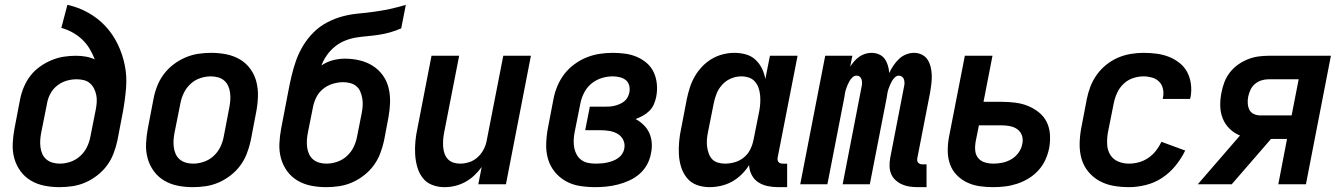

<svg xmlns="http://www.w3.org/2000/svg" viewBox="-20 -760 5540 792"><path d="M225 12Q193 12 163 6Q133 0 107.5 -15Q82 -30 64.5 -54Q47 -78 39 -107Q31 -136 32.5 -168Q34 -200 40 -231L63 -351Q68 -376 78.5 -401Q89 -426 105.5 -447.5Q122 -469 144.5 -485Q167 -501 192 -511.5Q217 -522 242.5 -526Q268 -530 293 -530Q314 -530 334 -526.5Q354 -523 371 -515Q362 -538 349.5 -559Q337 -580 319 -597Q301 -614 279.5 -626Q258 -638 233 -645L258 -740Q304 -730 344 -707.5Q384 -685 414.5 -652.5Q445 -620 465 -579Q485 -538 494.5 -492Q504 -446 500 -397Q496 -348 487 -299L464 -179Q458 -152 448 -126Q438 -100 421 -77Q404 -54 380.5 -36Q357 -18 331.5 -7Q306 4 279 8Q252 12 225 12ZM227 -85Q248 -85 270.5 -92.5Q293 -100 311 -116.5Q329 -133 339 -154Q349 -175 353 -197L375 -308Q378 -323 379 -338.5Q380 -354 377 -368.5Q374 -383 367.5 -395.5Q361 -408 350.5 -417Q340 -426 325.5 -429.5Q311 -433 296 -433Q275 -433 254.5 -427Q234 -421 216 -407Q198 -393 187.5 -373Q177 -353 174 -333L150 -213Q147 -198 146 -182.5Q145 -167 147 -152Q149 -137 155 -124Q161 -111 172 -102Q183 -93 197 -89Q211 -85 227 -85Z M775 12Q743 12 713 6Q683 0 657.5 -15Q632 -30 614.5 -54Q597 -78 589 -107Q581 -136 582.5 -168Q584 -200 590 -231L613 -351Q618 -378 628 -404Q638 -430 655 -453Q672 -476 695.5 -494Q719 -512 745 -523Q771 -534 797.5 -538Q824 -542 851 -542Q883 -542 913.5 -536Q944 -530 969.5 -515Q995 -500 1012.5 -476Q1030 -452 1037.5 -423Q1045 -394 1044 -362Q1043 -330 1037 -299L1014 -179Q1008 -152 998 -126Q988 -100 971 -77Q954 -54 930.5 -36Q907 -18 881.5 -7Q856 4 829 8Q802 12 775 12ZM777 -85Q798 -85 820.5 -92.5Q843 -100 861 -116.5Q879 -133 889 -154Q899 -175 903 -197L926 -317Q929 -332 930 -347.5Q931 -363 929 -378Q927 -393 921 -406Q915 -419 904.5 -428Q894 -437 879.5 -441Q865 -445 849 -445Q828 -445 805.5 -437.5Q783 -430 765.5 -413.5Q748 -397 738 -376Q728 -355 724 -333L700 -213Q697 -198 696 -182.5Q695 -167 697 -152Q699 -137 705 -124Q711 -111 722 -102Q733 -93 747 -89Q761 -85 777 -85Z M1325 12Q1293 12 1263 6Q1233 0 1207.5 -15Q1182 -30 1164.5 -54Q1147 -78 1139 -107Q1131 -136 1132.5 -168Q1134 -200 1140 -231L1169 -382Q1175 -414 1182.5 -446Q1190 -478 1201 -509.5Q1212 -541 1230 -571Q1248 -601 1273 -626Q1298 -651 1329.5 -667.5Q1361 -684 1393 -692.5Q1425 -701 1457.5 -704Q1490 -707 1523 -711.5Q1556 -716 1588.5 -723Q1621 -730 1654 -740L1635 -643Q1612 -633 1589 -626.5Q1566 -620 1543 -616.5Q1520 -613 1497 -611Q1474 -609 1451 -605.5Q1428 -602 1405 -593Q1382 -584 1362.5 -568.5Q1343 -553 1328.5 -532.5Q1314 -512 1306 -490Q1328 -505 1353 -511.5Q1378 -518 1403 -518Q1434 -518 1463.5 -511Q1493 -504 1517.5 -488.5Q1542 -473 1559 -449.5Q1576 -426 1583 -397Q1590 -368 1589 -337Q1588 -306 1582 -274L1564 -179Q1558 -152 1548 -126Q1538 -100 1521 -77Q1504 -54 1480.5 -36Q1457 -18 1431.5 -7Q1406 4 1379 8Q1352 12 1325 12ZM1327 -85Q1348 -85 1370.5 -92.5Q1393 -100 1411 -116.5Q1429 -133 1439 -154Q1449 -175 1453 -197L1472 -293Q1475 -308 1476 -323.5Q1477 -339 1474.5 -353.5Q1472 -368 1466.5 -381.5Q1461 -395 1450.5 -404Q1440 -413 1425.5 -417Q1411 -421 1396 -421Q1375 -421 1353 -414.5Q1331 -408 1313 -393.5Q1295 -379 1285 -359Q1275 -339 1271 -318L1250 -213Q1247 -198 1246 -182.5Q1245 -167 1247 -152Q1249 -137 1255 -124Q1261 -111 1272 -102Q1283 -93 1297 -89Q1311 -85 1327 -85Z M1813 12Q1786 12 1762 2.5Q1738 -7 1723 -27Q1708 -47 1701 -72Q1694 -97 1692.5 -123.5Q1691 -150 1693.5 -177Q1696 -204 1702 -231L1760 -530H1874L1812 -213Q1809 -198 1808 -183.5Q1807 -169 1808 -154.5Q1809 -140 1813.5 -127Q1818 -114 1827 -104Q1836 -94 1849.5 -89.5Q1863 -85 1878 -85Q1897 -85 1916.5 -91.5Q1936 -98 1951 -112Q1966 -126 1975.5 -144.5Q1985 -163 1988 -182L2056 -530H2170L2067 0H1953L1967 -71Q1953 -52 1936 -36Q1919 -20 1898.5 -9Q1878 2 1856.5 7Q1835 12 1813 12Z M2436 12Q2403 12 2371.5 7Q2340 2 2313.5 -13Q2287 -28 2268 -51.5Q2249 -75 2240.5 -104.5Q2232 -134 2233 -166.5Q2234 -199 2240 -231L2263 -351Q2268 -378 2279 -404.5Q2290 -431 2307.5 -454Q2325 -477 2349.5 -495Q2374 -513 2400.5 -523.5Q2427 -534 2454 -538Q2481 -542 2508 -542Q2534 -542 2559.5 -538.5Q2585 -535 2608 -525Q2631 -515 2649 -499Q2667 -483 2677 -461Q2687 -439 2689.5 -413.5Q2692 -388 2687 -361Q2684 -346 2677.5 -330.5Q2671 -315 2659 -303Q2647 -291 2632.5 -283Q2618 -275 2602 -269Q2620 -259 2635 -244.5Q2650 -230 2658.5 -211Q2667 -192 2668.5 -170Q2670 -148 2665 -126Q2661 -103 2649 -81Q2637 -59 2618 -42.5Q2599 -26 2576 -15.5Q2553 -5 2529.5 1Q2506 7 2482.5 9.5Q2459 12 2436 12ZM2438 -85Q2449 -85 2461 -86Q2473 -87 2484.5 -89.5Q2496 -92 2507 -96Q2518 -100 2528.5 -107Q2539 -114 2546 -124.5Q2553 -135 2555 -146Q2559 -166 2551 -182.5Q2543 -199 2527.5 -208Q2512 -217 2493 -220Q2474 -223 2455 -223H2394L2413 -320H2474Q2484 -320 2494 -320.5Q2504 -321 2514.5 -323.5Q2525 -326 2535.5 -330.5Q2546 -335 2554.5 -341.5Q2563 -348 2568.5 -358Q2574 -368 2576 -378Q2579 -393 2575.5 -407Q2572 -421 2561.5 -429.5Q2551 -438 2536.5 -441.5Q2522 -445 2507 -445Q2485 -445 2462 -438Q2439 -431 2420 -415.5Q2401 -400 2389.5 -377.5Q2378 -355 2374 -333L2350 -213Q2347 -197 2346.5 -180.5Q2346 -164 2349 -149Q2352 -134 2359.5 -121Q2367 -108 2379 -99.5Q2391 -91 2406 -88Q2421 -85 2438 -85Z M2907 12Q2879 12 2854.5 3Q2830 -6 2814 -25.5Q2798 -45 2790 -70Q2782 -95 2780.5 -122Q2779 -149 2781.5 -176.5Q2784 -204 2790 -231L2813 -351Q2818 -375 2825.5 -398.5Q2833 -422 2845.5 -444Q2858 -466 2876 -485Q2894 -504 2916 -517Q2938 -530 2962 -536Q2986 -542 3009 -542Q3034 -542 3057 -535.5Q3080 -529 3096.5 -513.5Q3113 -498 3123 -477.5Q3133 -457 3137 -434L3156 -530H3270L3188 -111Q3187 -106 3187.5 -101Q3188 -96 3191 -92Q3194 -88 3199 -86.5Q3204 -85 3209 -85H3227V12H3190Q3167 12 3146 7.5Q3125 3 3108 -8Q3091 -19 3081 -38Q3071 -57 3070 -79Q3057 -58 3038.5 -40Q3020 -22 2999 -10.5Q2978 1 2954 6.5Q2930 12 2907 12ZM2971 -85Q2991 -85 3011.5 -91Q3032 -97 3048.5 -110.5Q3065 -124 3074.5 -143Q3084 -162 3088 -182L3112 -302Q3115 -318 3116 -334.5Q3117 -351 3115.5 -367Q3114 -383 3109 -397.5Q3104 -412 3094 -423.5Q3084 -435 3069 -440Q3054 -445 3038 -445Q3017 -445 2996 -436.5Q2975 -428 2959.5 -411Q2944 -394 2936 -374Q2928 -354 2924 -333L2900 -213Q2897 -198 2896 -183Q2895 -168 2897 -153.5Q2899 -139 2904 -125.5Q2909 -112 2918.5 -102.5Q2928 -93 2942 -89Q2956 -85 2971 -85Z M3766 12Q3748 12 3731.5 9.5Q3715 7 3700.5 0.5Q3686 -6 3674 -17Q3662 -28 3656 -42.5Q3650 -57 3649.5 -74Q3649 -91 3652 -108L3709 -402Q3711 -410 3711 -417.5Q3711 -425 3709 -432Q3707 -439 3701 -443.5Q3695 -448 3688 -448Q3679 -448 3671.5 -441Q3664 -434 3659.5 -426Q3655 -418 3651.5 -410Q3648 -402 3645 -393Q3642 -384 3640.5 -375.5Q3639 -367 3638 -359L3568 0H3456L3534 -402Q3536 -410 3536 -417.5Q3536 -425 3534 -432Q3532 -439 3526.5 -443.5Q3521 -448 3513 -448Q3504 -448 3496.5 -441Q3489 -434 3484.5 -426Q3480 -418 3476.5 -410Q3473 -402 3470 -393Q3467 -384 3465.5 -375.5Q3464 -367 3463 -359L3393 0H3281L3384 -530H3496L3487 -485Q3494 -496 3503.5 -507Q3513 -518 3524.5 -526Q3536 -534 3549 -538Q3562 -542 3575 -542Q3592 -542 3606.5 -535.5Q3621 -529 3629.5 -517Q3638 -505 3642.5 -490Q3647 -475 3648 -459Q3655 -474 3665 -489Q3675 -504 3688 -516.5Q3701 -529 3717.5 -535.5Q3734 -542 3750 -542Q3768 -542 3783 -534.5Q3798 -527 3806.5 -513.5Q3815 -500 3819 -483.5Q3823 -467 3823.5 -450Q3824 -433 3822 -415.5Q3820 -398 3817 -380L3764 -108Q3763 -103 3763.5 -98Q3764 -93 3767 -89.5Q3770 -86 3774.5 -84Q3779 -82 3785 -82H3802V12Z M4076 12Q4048 12 4020.5 8Q3993 4 3969 -7.5Q3945 -19 3926.5 -38Q3908 -57 3899 -82Q3890 -107 3889.5 -135Q3889 -163 3894 -192L3960 -530H4074L4037 -340H4112Q4140 -340 4168 -336.5Q4196 -333 4220.5 -323Q4245 -313 4265.5 -296.5Q4286 -280 4297.5 -257Q4309 -234 4311 -206Q4313 -178 4308 -150Q4303 -125 4292.5 -101.5Q4282 -78 4264 -58Q4246 -38 4223 -24Q4200 -10 4175.5 -2Q4151 6 4126 9Q4101 12 4076 12ZM4078 -85Q4096 -85 4115.5 -89Q4135 -93 4152.5 -103.5Q4170 -114 4182 -131Q4194 -148 4197 -167Q4201 -185 4195.5 -201Q4190 -217 4177 -226.5Q4164 -236 4147 -239.5Q4130 -243 4112 -243H4018L4004 -173Q4001 -155 4003 -137.5Q4005 -120 4015.5 -107.5Q4026 -95 4043 -90Q4060 -85 4078 -85Z M4637 12Q4604 12 4573 6.5Q4542 1 4515.5 -13.5Q4489 -28 4469.5 -51.5Q4450 -75 4441.5 -104.5Q4433 -134 4433.5 -166.5Q4434 -199 4440 -231L4463 -351Q4468 -377 4478 -403Q4488 -429 4504.5 -452Q4521 -475 4543.5 -493Q4566 -511 4591.5 -522Q4617 -533 4644 -537.5Q4671 -542 4697 -542Q4724 -542 4751 -538.5Q4778 -535 4802 -525.5Q4826 -516 4846 -500Q4866 -484 4877.5 -462Q4889 -440 4892.5 -413Q4896 -386 4891 -359L4889 -352H4776L4777 -356Q4781 -374 4777.5 -392Q4774 -410 4762 -422.5Q4750 -435 4732.5 -440Q4715 -445 4697 -445Q4675 -445 4653 -437.5Q4631 -430 4614 -413.5Q4597 -397 4587.5 -375.5Q4578 -354 4574 -333L4550 -213Q4546 -189 4547 -165Q4548 -141 4559.5 -122Q4571 -103 4592 -94Q4613 -85 4637 -85Q4657 -85 4677.5 -90.5Q4698 -96 4716.5 -108.5Q4735 -121 4748.5 -138.5Q4762 -156 4771 -175L4869 -139Q4853 -106 4829 -76.5Q4805 -47 4774 -26.5Q4743 -6 4707 3Q4671 12 4637 12Z M4921 0 5095 -201Q5070 -211 5051.5 -229.5Q5033 -248 5023.5 -272Q5014 -296 5013.5 -324Q5013 -352 5019 -380Q5023 -401 5031 -422Q5039 -443 5053.5 -461.5Q5068 -480 5087 -493.5Q5106 -507 5127.5 -515.5Q5149 -524 5170.5 -527Q5192 -530 5213 -530H5470L5367 0H5253L5289 -187H5223L5061 0ZM5178 -284H5308L5337 -433H5213Q5198 -433 5183.5 -428.5Q5169 -424 5157 -414Q5145 -404 5138.5 -390Q5132 -376 5129 -362Q5126 -348 5127 -333.5Q5128 -319 5133.5 -307.5Q5139 -296 5151.5 -290Q5164 -284 5178 -284Z"/></svg>

Font: Lode
Style: Bold Italic
Weight: 700
Italic angle: -11°
Monospace: yes
Designer: Belleve Invis
Foundry: Belleve Invis
Version: Version 29.2.0; ttfautohint (v1.8.3)